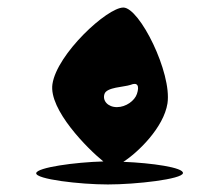

<svg xmlns="http://www.w3.org/2000/svg" viewBox="-20 -733 535 509"><path d="M76 -274C74 -258 191 -244 266 -244C341 -244 463 -258 465 -274C467 -289 382 -301 307 -304C346 -329 414 -395 424 -459C436 -540 350 -713 307 -713C264 -713 131 -590 119 -510C109 -442 213 -338 254 -305C179 -303 78 -289 76 -274ZM257 -484C263 -502 308 -502 326 -508C345 -516 350 -505 343 -484C337 -466 314 -449 290 -449C266 -449 251 -466 257 -484Z"/></svg>

Font: Ampere
Style: UltCndIta
Weight: 400
Version: Version 1